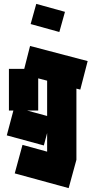

<svg xmlns="http://www.w3.org/2000/svg" viewBox="-20 -747 487 990"><path d="M26 -177V-392H105L135 -510L432 -432L394 -285L374 -290V77L334 223L56 147L96 0L223 35V-61L206 3L15 -49L49 -177ZM177 -177H120L223 -149V-331L177 -343ZM286 -582 138 -623 167 -727 315 -686Z"/></svg>

Font: Blaka Ink
Style: Regular
Weight: 400
Designer: Mohamed Gaber
Foundry: Kief Type Foundry
Version: Version 1.003; ttfautohint (v1.8.4.7-5d5b)